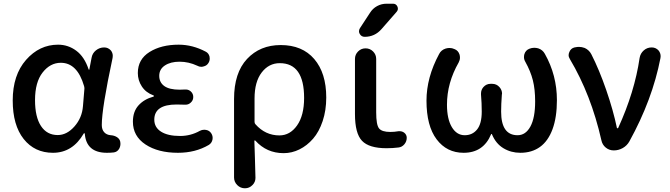

<svg xmlns="http://www.w3.org/2000/svg" viewBox="-20 -803 3577 1025"><path d="M262.7 12.7Q165 12.7 106.4 -61Q47.9 -134.8 47.9 -266.6Q47.9 -402.3 119.1 -483.4Q190.4 -564.5 290 -564.5Q343.8 -564.5 387.2 -532.2Q430.7 -500 453.1 -432.6Q454.1 -430.7 455.6 -430.7Q457 -430.7 457 -432.6L468.8 -494.1Q472.7 -518.6 492.2 -534.2Q511.7 -549.8 536.1 -549.8Q557.6 -549.8 572.3 -533.2Q582 -520.5 582 -504.9Q582 -500 581.1 -494.1Q523.4 -224.6 523.4 -135.7Q523.4 -111.3 536.1 -97.2Q548.8 -83 571.3 -81.1Q589.8 -80.1 604.5 -70.8Q619.1 -61.5 622.1 -45.9Q623 -40 623 -35.2Q623 -21.5 616.2 -8.8Q606.4 7.8 587.9 10.7Q570.3 12.7 550.8 12.7Q440.4 12.7 432.6 -89.8Q431.6 -91.8 429.7 -91.8Q427.7 -91.8 426.8 -89.8Q367.2 12.7 262.7 12.7ZM288.1 -82Q336.9 -82 377.4 -127.9Q418 -173.8 422.9 -236.3L430.7 -330.1Q430.7 -336.9 428.7 -343.8Q392.6 -467.8 304.7 -467.8Q248 -467.8 207.5 -416Q167 -364.3 167 -268.6Q167 -178.7 198.7 -130.4Q230.5 -82 288.1 -82Z M929.7 12.7Q824.2 12.7 756.8 -31.7Q689.5 -76.2 689.5 -153.3Q689.5 -207 719.2 -240.2Q749 -273.4 798.8 -287.1Q801.8 -288.1 801.8 -290.5Q801.8 -293 798.8 -293.9Q758.8 -308.6 737.3 -341.3Q715.8 -374 715.8 -413.1Q715.8 -486.3 778.3 -525.4Q840.8 -564.5 933.6 -564.5Q1007.8 -564.5 1078.1 -527.3Q1093.8 -519.5 1098.6 -501Q1099.6 -495.1 1099.6 -490.2Q1099.6 -477.5 1092.8 -466.8Q1084 -452.1 1066.4 -448.2Q1060.5 -446.3 1054.7 -446.3Q1043 -446.3 1033.2 -452.1Q987.3 -473.6 938.5 -473.6Q890.6 -473.6 860.4 -453.6Q830.1 -433.6 830.1 -398.4Q830.1 -363.3 856.9 -343.8Q883.8 -324.2 939.5 -324.2Q952.1 -324.2 968.8 -325.2Q969.7 -325.2 971.7 -325.2Q987.3 -325.2 999 -314.5Q1011.7 -302.7 1011.7 -285.2Q1011.7 -267.6 999 -255.9Q987.3 -244.1 970.7 -244.1Q969.7 -244.1 968.8 -244.1Q945.3 -245.1 922.9 -245.1Q803.7 -245.1 803.7 -164.1Q803.7 -123 839.8 -100.1Q876 -77.1 941.4 -77.1Q998 -77.1 1046.9 -104.5Q1057.6 -110.4 1070.3 -110.4Q1075.2 -110.4 1080.1 -109.4Q1097.7 -106.4 1107.4 -91.8Q1115.2 -80.1 1115.2 -66.4Q1115.2 -62.5 1114.3 -57.6Q1110.4 -39.1 1094.7 -29.3Q1023.4 12.7 929.7 12.7Z M1287.1 202.1Q1263.7 202.1 1246.6 185.1Q1229.5 168 1229.5 144.5V-274.4Q1229.5 -414.1 1298.8 -488.3Q1368.2 -562.5 1478.5 -562.5Q1593.8 -562.5 1657.7 -487.8Q1721.7 -413.1 1721.7 -282.2Q1721.7 -213.9 1702.6 -156.7Q1683.6 -99.6 1651.4 -62.5Q1619.1 -25.4 1578.6 -5.4Q1538.1 14.6 1494.1 14.6Q1403.3 14.6 1342.8 -52.7Q1340.8 -53.7 1339.4 -53.2Q1337.9 -52.7 1337.9 -50.8Q1337.9 -32.2 1340.8 37.1Q1343.8 138.7 1343.8 146.5Q1343.8 168.9 1328.1 184.6Q1311.5 202.1 1288.1 202.1ZM1471.7 -80.1Q1528.3 -80.1 1565.9 -133.3Q1603.5 -186.5 1603.5 -280.3Q1603.5 -465.8 1473.6 -465.8Q1415 -465.8 1377 -416Q1338.9 -366.2 1338.9 -277.3V-152.3Q1338.9 -144.5 1343.8 -139.6Q1396.5 -80.1 1471.7 -80.1Z M1955.1 -734.4Q1969.7 -757.8 1993.2 -770.5Q2016.6 -783.2 2043.9 -783.2H2078.1Q2094.7 -783.2 2101.6 -768.1Q2108.4 -752.9 2097.7 -740.2L2016.6 -647.5Q1980.5 -606.4 1926.8 -606.4Q1909.2 -606.4 1900.4 -622.1Q1896.5 -628.9 1896.5 -635.7Q1896.5 -644.5 1901.4 -652.3ZM1988.3 -203.1Q1988.3 -136.7 2003.4 -117.7Q2018.6 -98.6 2063.5 -98.6Q2085.9 -98.6 2107.4 -102.5Q2111.3 -102.5 2114.3 -102.5Q2127 -102.5 2137.7 -94.7Q2151.4 -84 2151.4 -67.4Q2151.4 -47.9 2138.7 -32.7Q2126 -17.6 2107.4 -15.6Q2076.2 -11.7 2043.9 -11.7Q1950.2 -11.7 1912.6 -51.3Q1875 -90.8 1875 -194.3V-488.3Q1875 -511.7 1891.6 -528.3Q1908.2 -544.9 1931.6 -544.9Q1955.1 -544.9 1971.7 -528.3Q1988.3 -511.7 1988.3 -488.3Z M2455.1 12.7Q2365.2 12.7 2311 -59.1Q2256.8 -130.9 2256.8 -265.6Q2256.8 -389.6 2324.2 -514.6Q2335 -536.1 2359.4 -543.9Q2370.1 -546.9 2379.9 -546.9Q2393.6 -546.9 2406.2 -541Q2426.8 -533.2 2433.6 -510.7Q2435.5 -502.9 2435.5 -495.1Q2435.5 -482.4 2428.7 -469.7Q2366.2 -360.4 2366.2 -244.1Q2366.2 -168 2392.1 -124.5Q2418 -81.1 2460.9 -81.1Q2502 -81.1 2526.9 -111.8Q2551.8 -142.6 2551.8 -207Q2551.8 -252 2547.9 -297.9Q2547.9 -300.8 2547.9 -303.7Q2547.9 -323.2 2560.5 -337.9Q2576.2 -355.5 2598.6 -355.5H2607.4Q2630.9 -355.5 2646.5 -337.9Q2660.2 -322.3 2660.2 -302.7Q2660.2 -300.8 2659.2 -297.9Q2655.3 -246.1 2655.3 -207Q2655.3 -81.1 2743.2 -81.1Q2786.1 -81.1 2811.5 -127.4Q2836.9 -173.8 2836.9 -261.7Q2836.9 -326.2 2824.7 -374.5Q2812.5 -422.9 2784.2 -473.6Q2777.3 -485.4 2777.3 -498Q2777.3 -505.9 2779.3 -513.7Q2786.1 -535.2 2806.6 -543Q2819.3 -547.9 2832 -547.9Q2842.8 -547.9 2853.5 -544.9Q2877 -537.1 2888.7 -515.6Q2953.1 -401.4 2953.1 -268.6Q2953.1 -176.8 2929.7 -113.3Q2906.2 -49.8 2862.8 -18.6Q2819.3 12.7 2757.8 12.7Q2708 12.7 2667.5 -11.7Q2627 -36.1 2606.4 -85.9Q2606.4 -87.9 2604.5 -87.9Q2602.5 -87.9 2601.6 -85.9Q2560.5 12.7 2455.1 12.7Z M3339.8 -47.9Q3327.1 -25.4 3304.7 -12.7Q3282.2 0 3256.8 0Q3232.4 0 3213.9 -15.1Q3195.3 -30.3 3190.4 -54.7Q3135.7 -296.9 3022.5 -487.3Q3015.6 -498 3015.6 -508.8Q3015.6 -516.6 3019.5 -525.4Q3027.3 -544.9 3046.9 -549.8L3052.7 -550.8Q3061.5 -552.7 3071.3 -552.7Q3085.9 -552.7 3101.6 -546.9Q3125 -536.1 3136.7 -513.7Q3178.7 -431.6 3216.3 -322.8Q3253.9 -213.9 3273.4 -120.1Q3274.4 -118.2 3276.9 -118.2Q3279.3 -118.2 3280.3 -120.1Q3368.2 -312.5 3394.5 -493.2Q3398.4 -517.6 3416.5 -533.7Q3434.6 -549.8 3459 -549.8Q3481.4 -549.8 3496.1 -533.2Q3506.8 -519.5 3506.8 -502.9Q3506.8 -498 3505.9 -493.2Q3462.9 -270.5 3339.8 -47.9Z"/></svg>

Font: Gen Jyuu Gothic P Medium
Style: Regular
Weight: 500
Designer: [Source Han Sans]
Ryoko NISHIZUKA  (kana & ideographs); Paul D. Hunt (Latin, Greek & Cyrillic); Wenlong ZHANG  (bopomofo
Version: Version 1.002.20150607